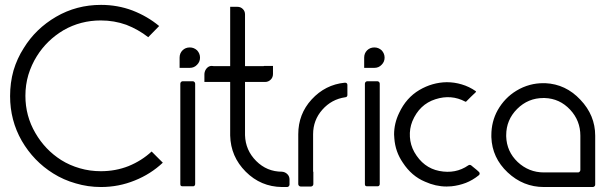

<svg xmlns="http://www.w3.org/2000/svg" viewBox="-20 -751 2443 771"><path d="M633.8 -97.7Q585 -51.8 521.5 -26.4Q457 0 385.7 0Q333 0 284.2 -14.6Q235.4 -28.3 193.4 -54.7Q115.2 -103.5 67.4 -185.5Q20.5 -267.6 20.5 -365.2Q20.5 -418.9 34.2 -467.8Q48.8 -516.6 75.2 -557.6Q123 -635.7 205.1 -683.6Q287.1 -731.4 385.7 -731.4Q452.1 -731.4 511.7 -709Q572.3 -685.5 619.1 -646.5Q604.5 -630.9 575.2 -601.6Q535.2 -632.8 487.3 -651.4Q438.5 -668.9 384.8 -668.9Q303.7 -668.9 235.4 -629.9Q168 -589.8 127.9 -525.4Q106.4 -491.2 93.8 -450.2Q82 -410.2 82 -366.2Q82 -285.2 122.1 -216.8Q161.1 -149.4 225.6 -108.4Q259.8 -86.9 300.8 -75.2Q340.8 -63.5 384.8 -63.5Q444.3 -63.5 496.1 -84Q548.8 -105.5 588.9 -142.6Q600.6 -130.9 611.3 -120.1Q622.1 -109.4 633.8 -97.7Z M742.2 -478.5Q734.4 -478.5 717.8 -478.5Q701.2 -478.5 701.2 -478.5Q701.2 -487.3 701.2 -499Q701.2 -510.7 701.2 -519.5Q701.2 -537.1 712.9 -548.8Q724.6 -560.5 742.2 -560.5Q758.8 -560.5 771.5 -548.8Q783.2 -536.1 783.2 -519.5Q783.2 -502.9 771.5 -491.2Q759.8 -478.5 742.2 -478.5ZM712.9 -2.9Q709 -2.9 706.1 -4.9Q704.1 -7.8 704.1 -11.7Q704.1 -78.1 704.1 -211.9Q704.1 -279.3 704.1 -415Q704.1 -418.9 707 -421.9Q710 -424.8 713.9 -424.8Q727.5 -424.8 753.9 -424.8Q757.8 -424.8 760.7 -421.9Q763.7 -418.9 763.7 -415Q763.7 -384.8 763.7 -323.2Q763.7 -320.3 763.7 -313.5Q763.7 -313.5 763.7 -313.5Q763.7 -313.5 763.7 -312.5Q763.7 -242.2 763.7 -100.6Q763.7 -70.3 763.7 -11.7Q763.7 -7.8 760.7 -4.9Q758.8 -2.9 754.9 -2.9Q741.2 -2.9 712.9 -2.9Z M1142.6 -30.3Q1142.6 -23.4 1142.6 -9.8Q1142.6 -5.9 1139.6 -2.9Q1136.7 0 1132.8 0Q1126 0 1112.3 0Q1027.3 -1 966.8 -61.5Q906.2 -122.1 904.3 -207Q904.3 -279.3 904.3 -421.9Q880.9 -421.9 832 -421.9Q830.1 -421.9 826.2 -421.9Q818.4 -421.9 809.6 -421.9Q800.8 -421.9 800.8 -421.9Q800.8 -432.6 800.8 -452.1Q800.8 -461.9 805.7 -470.7Q811.5 -480.5 820.3 -484.4Q825.2 -486.3 830.1 -486.3Q835 -486.3 838.9 -485.4Q860.4 -485.4 904.3 -485.4Q904.3 -554.7 904.3 -693.4Q923.8 -693.4 963.9 -693.4Q963.9 -624 963.9 -485.4Q988.3 -485.4 1038.1 -485.4Q1039.1 -485.4 1041 -486.3Q1043 -486.3 1044.9 -486.3Q1050.8 -486.3 1063.5 -486.3Q1076.2 -486.3 1076.2 -486.3Q1076.2 -479.5 1076.2 -470.7Q1076.2 -460.9 1076.2 -454.1Q1076.2 -440.4 1067.4 -431.6Q1057.6 -421.9 1044.9 -421.9Q1017.6 -421.9 963.9 -421.9Q963.9 -388.7 963.9 -323.2Q963.9 -319.3 963.9 -312.5Q963.9 -312.5 963.9 -312.5Q963.9 -312.5 963.9 -311.5Q963.9 -277.3 963.9 -208Q965.8 -147.5 1008.8 -104.5Q1051.8 -61.5 1112.3 -61.5Q1125 -60.5 1133.8 -51.8Q1142.6 -43 1142.6 -30.3ZM963.9 -693.4Q963.9 -680.7 955.1 -671.9Q946.3 -663.1 933.6 -663.1Q921.9 -663.1 914.1 -670.9Q905.3 -678.7 904.3 -690.4Q904.3 -701.2 904.3 -723.6Q914.1 -723.6 933.6 -723.6Q946.3 -723.6 955.1 -714.8Q963.9 -706.1 963.9 -693.4Z M1238.3 -61.5Q1238.3 -44.9 1238.3 -11.7Q1238.3 -7.8 1235.4 -4.9Q1232.4 -2 1228.5 -2Q1214.8 -2 1187.5 -2Q1183.6 -2 1180.7 -4.9Q1177.7 -7.8 1177.7 -11.7Q1177.7 -78.1 1177.7 -211.9Q1177.7 -293 1231.4 -351.6Q1286.1 -411.1 1364.3 -418.9Q1365.2 -418.9 1366.2 -418.9Q1369.1 -418.9 1372.1 -417Q1375 -414.1 1375 -410.2Q1375 -396.5 1375 -369.1Q1375 -366.2 1373 -363.3Q1370.1 -360.4 1366.2 -360.4Q1311.5 -352.5 1274.4 -310.5Q1237.3 -268.6 1237.3 -211.9Q1237.3 -200.2 1237.3 -180.7Q1237.3 -162.1 1237.3 -141.6Q1237.3 -111.3 1237.3 -85.9Q1237.3 -61.5 1237.3 -61.5Q1237.3 -61.5 1238.3 -61.5Z M1483.4 -478.5Q1475.6 -478.5 1459 -478.5Q1442.4 -478.5 1442.4 -478.5Q1442.4 -487.3 1442.4 -499Q1442.4 -510.7 1442.4 -519.5Q1442.4 -537.1 1454.1 -548.8Q1465.8 -560.5 1483.4 -560.5Q1500 -560.5 1512.7 -548.8Q1524.4 -536.1 1524.4 -519.5Q1524.4 -502.9 1512.7 -491.2Q1501 -478.5 1483.4 -478.5ZM1454.1 -2.9Q1450.2 -2.9 1447.3 -4.9Q1445.3 -7.8 1445.3 -11.7Q1445.3 -78.1 1445.3 -211.9Q1445.3 -279.3 1445.3 -415Q1445.3 -418.9 1448.2 -421.9Q1451.2 -424.8 1455.1 -424.8Q1468.8 -424.8 1495.1 -424.8Q1499 -424.8 1502 -421.9Q1504.9 -418.9 1504.9 -415Q1504.9 -384.8 1504.9 -323.2Q1504.9 -320.3 1504.9 -313.5Q1504.9 -313.5 1504.9 -313.5Q1504.9 -313.5 1504.9 -312.5Q1504.9 -242.2 1504.9 -100.6Q1504.9 -70.3 1504.9 -11.7Q1504.9 -7.8 1502 -4.9Q1500 -2.9 1496.1 -2.9Q1482.4 -2.9 1454.1 -2.9Z M1872.1 -86.9Q1876 -84 1882.8 -78.1Q1890.6 -72.3 1893.6 -69.3Q1897.5 -65.4 1902.3 -61.5Q1906.2 -58.6 1906.2 -53.7Q1906.2 -49.8 1902.3 -46.9Q1877.9 -27.3 1850.6 -16.6Q1822.3 -5.9 1793 -2.9Q1783.2 -2 1773.4 -2Q1729.5 -2 1686.5 -21.5Q1632.8 -43.9 1597.7 -97.7Q1567.4 -141.6 1563.5 -195.3Q1562.5 -203.1 1562.5 -210.9Q1562.5 -255.9 1583 -297.9Q1611.3 -358.4 1664.1 -389.6Q1715.8 -419.9 1773.4 -420.9Q1773.4 -420.9 1774.4 -420.9Q1804.7 -420.9 1834 -412.1Q1864.3 -403.3 1890.6 -384.8Q1891.6 -383.8 1891.6 -382.8Q1891.6 -381.8 1890.6 -380.9Q1880.9 -371.1 1871.1 -362.3Q1861.3 -352.5 1851.6 -342.8Q1850.6 -342.8 1850.6 -342.8Q1849.6 -341.8 1848.6 -342.8Q1792 -373 1728.5 -352.5Q1664.1 -332 1635.7 -263.7Q1624 -234.4 1626 -201.2Q1627.9 -168.9 1643.6 -140.6Q1679.7 -77.1 1744.1 -64.5Q1809.6 -51.8 1860.4 -86.9Q1863.3 -88.9 1866.2 -88.9Q1869.1 -88.9 1872.1 -86.9Z M2370.1 -206.1Q2370.1 -140.6 2370.1 -9.8Q2370.1 -4.9 2367.2 -2.9Q2364.3 0 2360.4 0Q2294.9 0 2164.1 0Q2081.1 0 2018.6 -58.6Q1956.1 -117.2 1953.1 -200.2Q1953.1 -204.1 1953.1 -208Q1953.1 -262.7 1978.5 -308.6Q2006.8 -358.4 2053.7 -386.7Q2079.1 -402.3 2108.4 -410.2Q2133.8 -417 2161.1 -417Q2166 -417 2169.9 -417Q2252 -413.1 2310.5 -350.6Q2370.1 -288.1 2370.1 -206.1ZM2310.5 -68.4Q2310.5 -114.3 2310.5 -206.1Q2310.5 -266.6 2269.5 -310.5Q2227.5 -355.5 2167 -357.4Q2164.1 -357.4 2162.1 -357.4Q2100.6 -357.4 2056.6 -313.5Q2012.7 -269.5 2012.7 -208Q2012.7 -205.1 2012.7 -203.1Q2014.6 -142.6 2058.6 -100.6Q2103.5 -58.6 2164.1 -58.6Q2210 -58.6 2301.8 -58.6Q2304.7 -58.6 2307.6 -61.5Q2310.5 -64.5 2310.5 -68.4Z"/></svg>

Font: Citrica
Style: Regular
Weight: 400
Designer: Mario Otalvaro
Version: Version 1.0